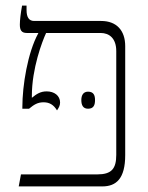

<svg xmlns="http://www.w3.org/2000/svg" viewBox="-20 -667 529 687"><path d="M47 0H346C396 0 428 -28 428 -112V-502C428 -558 397 -592 342 -592H102C84 -592 75 -605 75 -631V-647H59C54 -620 51 -594 51 -579C51 -559 57 -549 76 -549H117V-548C79 -479 60 -361 60 -284V-278H84C102 -293 115 -301 136 -301C157 -301 172 -292 184 -272C190 -281 195 -289 195 -300C195 -325 174 -340 147 -340C125 -340 111 -331 94 -317V-324C94 -422 131 -519 145 -549H340C371 -549 396 -530 396 -484V-113C396 -63 379 -43 328 -43H55ZM271 -309C271 -291 277 -278 295 -278C315 -278 320 -291 320 -309C320 -326 315 -339 295 -339C278 -339 271 -326 271 -309Z"/></svg>

Font: Noto Serif Hebrew SemiCondensed ExtraLight
Style: Regular
Weight: 200
Width: 4
Designer: Monotype Design Team
Foundry: Monotype Imaging Inc.
Version: Version 2.004